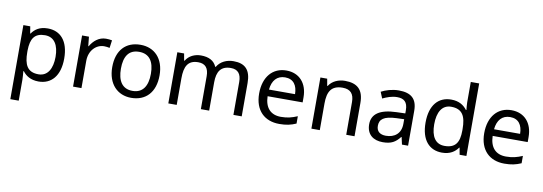

<svg xmlns="http://www.w3.org/2000/svg" viewBox="-68 -1251 5607 1981"><g transform="rotate(10 2735.0 -260.0)"><path d="M340 -546C253 -546 205 -509 173 -463H169L157 -536H85V240H173V20C173 -5 169 -45 167 -68H173C204 -26 256 10 339 10C472 10 560 -86 560 -269C560 -454 472 -546 340 -546ZM324 -472C423 -472 469 -392 469 -270C469 -150 423 -63 326 -63C209 -63 173 -137 173 -269V-286C175 -411 215 -472 324 -472Z M950 -546C875 -546 820 -497 786 -438H782L772 -536H700V0H788V-286C788 -394 861 -466 944 -466C962 -466 985 -463 1002 -459L1013 -540C995 -544 970 -546 950 -546Z M1559 -269C1559 -446 1457 -546 1312 -546C1158 -546 1063 -446 1063 -269C1063 -91 1167 10 1309 10C1462 10 1559 -91 1559 -269ZM1154 -269C1154 -396 1201 -472 1310 -472C1419 -472 1468 -396 1468 -269C1468 -142 1419 -63 1311 -63C1202 -63 1154 -142 1154 -269Z M2286 -546C2216 -546 2150 -517 2114 -456H2109C2083 -517 2027 -546 1945 -546C1881 -546 1820 -519 1787 -463H1782L1769 -536H1698V0H1786V-278C1786 -403 1821 -472 1929 -472C2004 -472 2039 -429 2039 -345V0H2126V-296C2126 -410 2167 -472 2271 -472C2345 -472 2380 -429 2380 -345V0H2467V-349C2467 -487 2407 -546 2286 -546Z M2840 -546C2698 -546 2603 -440 2603 -264C2603 -85 2708 10 2861 10C2934 10 2982 -1 3037 -25V-102C2981 -78 2933 -65 2865 -65C2758 -65 2697 -130 2694 -251H3061V-304C3061 -450 2977 -546 2840 -546ZM2839 -474C2928 -474 2968 -412 2969 -321H2696C2705 -417 2755 -474 2839 -474Z M3455 -546C3387 -546 3321 -519 3286 -463H3281L3268 -536H3197V0H3285V-278C3285 -403 3323 -472 3442 -472C3524 -472 3562 -429 3562 -343V0H3649V-349C3649 -487 3583 -546 3455 -546Z M4018 -545C3948 -545 3882 -524 3835 -499L3862 -433C3906 -454 3957 -474 4013 -474C4083 -474 4124 -444 4124 -355V-323L4033 -320C3858 -315 3776 -256 3776 -149C3776 -40 3848 10 3945 10C4035 10 4078 -17 4125 -76H4129L4146 0H4210V-365C4210 -490 4148 -545 4018 -545ZM4044 -259 4123 -262V-214C4123 -110 4055 -61 3965 -61C3907 -61 3867 -88 3867 -148C3867 -216 3910 -254 4044 -259Z M4566 10C4650 10 4701 -26 4733 -72H4737L4750 0H4821V-760H4733V-546C4733 -526 4737 -484 4739 -467H4733C4700 -511 4650 -546 4567 -546C4434 -546 4346 -451 4346 -267C4346 -83 4433 10 4566 10ZM4580 -63C4484 -63 4437 -137 4437 -265C4437 -392 4484 -473 4579 -473C4698 -473 4734 -399 4734 -266V-250C4734 -125 4693 -63 4580 -63Z M5198 -546C5056 -546 4961 -440 4961 -264C4961 -85 5066 10 5219 10C5292 10 5340 -1 5395 -25V-102C5339 -78 5291 -65 5223 -65C5116 -65 5055 -130 5052 -251H5419V-304C5419 -450 5335 -546 5198 -546ZM5197 -474C5286 -474 5326 -412 5327 -321H5054C5063 -417 5113 -474 5197 -474Z"/></g></svg>

Font: Noto Sans Gurmukhi UI
Style: Regular
Weight: 400
Designer: Jelle Bosma - Monotype Design Team
Foundry: Monotype Imaging Inc.
Version: Version 2.004